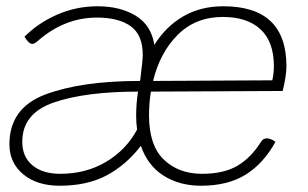

<svg xmlns="http://www.w3.org/2000/svg" viewBox="-20 -580 982 612"><path d="M461 -288Q455 -251 455 -212Q455 -117 502 -71.5Q549 -26 624 -26Q693 -26 736.5 -51.5Q780 -77 812 -128Q819 -139 830 -139Q843 -139 858 -128Q821 -60 764 -24Q707 12 621 12Q552 12 501.5 -20Q451 -52 429 -115Q382 -54 320 -21Q258 12 170 12Q98 12 54 -24.5Q10 -61 10 -120Q10 -236 125 -279Q240 -322 426 -322Q426 -324 427 -325Q435 -388 435 -405Q435 -469 396.5 -496.5Q358 -524 289 -524Q186 -524 101 -450Q90 -440 83 -440Q72 -440 58 -463Q102 -507 162.5 -533.5Q223 -560 291 -560Q363 -560 412.5 -530Q462 -500 472 -437Q508 -495 563.5 -527.5Q619 -560 692 -560Q893 -560 893 -369Q893 -338 881 -290ZM468 -322 848 -324Q853 -347 853 -369Q853 -447 810.5 -486.5Q768 -526 690 -526Q604 -526 547 -469.5Q490 -413 468 -322ZM417 -167Q414 -188 414 -211Q414 -251 420 -288Q253 -288 152 -253.5Q51 -219 51 -128Q51 -80 83.5 -53Q116 -26 172 -26Q254 -26 318 -64Q382 -102 417 -167Z"/></svg>

Font: Krub ExtraLight
Style: Italic
Weight: 275
Italic angle: -8°
Designer: Ekaluck Peanpanawate
Foundry: Cadson Demak Co.,Ltd.
Version: Version 1.000; ttfautohint (v1.6)